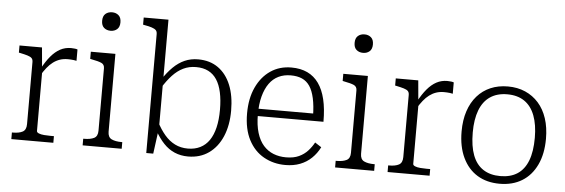

<svg xmlns="http://www.w3.org/2000/svg" viewBox="-50 -929 3231 1097"><g transform="rotate(5 1565.5 -380.0)"><path d="M374 -543V-478Q366 -480 357.5 -481Q349 -482 340.5 -482.5Q332 -483 324 -483Q299 -483 278.5 -476Q258 -469 240 -455.5Q222 -442 206 -422Q190 -402 174 -375L173 -414Q197 -459 222 -488.5Q247 -518 275 -533Q303 -548 337 -548Q349 -548 359.5 -546.5Q370 -545 374 -543ZM42 0V-38H47Q83 -38 103.5 -49Q124 -60 124 -93V-449Q124 -464 116.5 -471.5Q109 -479 92.5 -484Q76 -489 52 -494L42 -496V-537H171L182 -414H184V-59Q184 -51 196 -46Q208 -41 226.5 -39.5Q245 -38 262 -38H283V0Z M553 -666Q530 -666 515 -679Q500 -692 500 -719Q500 -746 515 -759Q530 -772 553 -772Q575 -772 590 -759Q605 -746 605 -719Q605 -692 590 -679Q575 -666 553 -666ZM592 -537V-91Q592 -59 613.5 -48.5Q635 -38 671 -38H675V0H451V-38H456Q492 -38 513 -48.5Q534 -59 534 -91V-449Q534 -471 516 -479Q498 -487 460 -494L451 -496V-537Z M1056 11Q1014 11 979 -4Q944 -19 916 -48.5Q888 -78 864 -121L869 -172Q891 -129 917.5 -98Q944 -67 977 -50.5Q1010 -34 1051 -34Q1091 -34 1122 -49.5Q1153 -65 1173.5 -95Q1194 -125 1204.5 -169Q1215 -213 1215 -271Q1215 -327 1205.5 -370.5Q1196 -414 1177 -443Q1158 -472 1128.5 -487Q1099 -502 1058 -502Q1018 -502 985 -486Q952 -470 923.5 -439.5Q895 -409 868 -365L865 -413Q893 -456 923.5 -486Q954 -516 989 -531.5Q1024 -547 1066 -547Q1134 -547 1181.5 -513Q1229 -479 1254 -417.5Q1279 -356 1279 -271Q1279 -187 1252 -123.5Q1225 -60 1175 -24.5Q1125 11 1056 11ZM817 -670Q817 -685 809.5 -692.5Q802 -700 785.5 -705.5Q769 -711 745 -715L735 -717V-758H877V-128L875 -123L857 12H817Z M1433 -263Q1433 -202 1446.5 -158Q1460 -114 1484.5 -86.5Q1509 -59 1542 -46Q1575 -33 1614 -33Q1658 -33 1688 -47Q1718 -61 1738.5 -83.5Q1759 -106 1773 -132L1810 -108Q1792 -72 1764 -45Q1736 -18 1698.5 -3.5Q1661 11 1614 11Q1546 11 1490.5 -20Q1435 -51 1403 -112.5Q1371 -174 1371 -264Q1371 -350 1400.5 -413.5Q1430 -477 1481.5 -512Q1533 -547 1601 -547Q1654 -547 1693 -528.5Q1732 -510 1758 -473.5Q1784 -437 1797 -382.5Q1810 -328 1810 -254H1415V-296H1767L1748 -279Q1747 -340 1737.5 -383Q1728 -426 1710.5 -452Q1693 -478 1666 -490Q1639 -502 1601 -502Q1562 -502 1531 -487Q1500 -472 1478.5 -442Q1457 -412 1445 -367.5Q1433 -323 1433 -263Z M2001 -666Q1978 -666 1963 -679Q1948 -692 1948 -719Q1948 -746 1963 -759Q1978 -772 2001 -772Q2023 -772 2038 -759Q2053 -746 2053 -719Q2053 -692 2038 -679Q2023 -666 2001 -666ZM2040 -537V-91Q2040 -59 2061.5 -48.5Q2083 -38 2119 -38H2123V0H1899V-38H1904Q1940 -38 1961 -48.5Q1982 -59 1982 -91V-449Q1982 -471 1964 -479Q1946 -487 1908 -494L1899 -496V-537Z M2532 -543V-478Q2524 -480 2515.5 -481Q2507 -482 2498.5 -482.5Q2490 -483 2482 -483Q2457 -483 2436.5 -476Q2416 -469 2398 -455.5Q2380 -442 2364 -422Q2348 -402 2332 -375L2331 -414Q2355 -459 2380 -488.5Q2405 -518 2433 -533Q2461 -548 2495 -548Q2507 -548 2517.5 -546.5Q2528 -545 2532 -543ZM2200 0V-38H2205Q2241 -38 2261.5 -49Q2282 -60 2282 -93V-449Q2282 -464 2274.5 -471.5Q2267 -479 2250.5 -484Q2234 -489 2210 -494L2200 -496V-537H2329L2340 -414H2342V-59Q2342 -51 2354 -46Q2366 -41 2384.5 -39.5Q2403 -38 2420 -38H2441V0Z M3085 -268Q3085 -181 3055 -118Q3025 -55 2971 -22Q2917 11 2843 11Q2769 11 2715 -22Q2661 -55 2631 -118Q2601 -181 2601 -268Q2601 -333 2618 -384.5Q2635 -436 2667 -472.5Q2699 -509 2743.5 -528Q2788 -547 2843 -547Q2898 -547 2942.5 -527.5Q2987 -508 3019 -472Q3051 -436 3068 -384.5Q3085 -333 3085 -268ZM2665 -268Q2665 -189 2685 -137Q2705 -85 2745 -59Q2785 -33 2843 -33Q2902 -33 2941.5 -59Q2981 -85 3001 -137Q3021 -189 3021 -268Q3021 -343 3001 -395.5Q2981 -448 2941.5 -475Q2902 -502 2843 -502Q2785 -502 2745 -475Q2705 -448 2685 -395.5Q2665 -343 2665 -268Z"/></g></svg>

Font: Roboto Serif SemiCondensed ExtraLight
Style: Regular
Weight: 250
Width: 4
Designer: Greg Gazdowicz
Foundry: Commercial Type
Version: Version 1.007